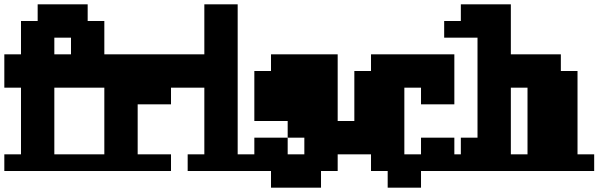

<svg xmlns="http://www.w3.org/2000/svg" viewBox="-20 -790 2765 887"><path d="M0 0V-77H77V-385H0V-539H77V-693H154V-770H385V-693H462V-539H385V-385H231V-77H385V0ZM308 -539V-616H231V-539Z M385 0V-77H462V-385H385V-539H847V-385H770V-308H616V-77H770V0Z M847 0V-77H924V-385H847V-539H924V-770H1078V-77H1155V0Z M1155 0V-154H1309V-77H1386V-154H1309V-231H1155V-462H1232V-539H1540V-231H1617V-77H1540V0H1463V77H1232V0Z M1617 -77V-462H1694V-539H2079V-308H1925V-385H1848V-77H1925V-154H2079V0H1925V77H1771V0H1694V-77Z M2417 -77V-385H2340V-77ZM2109 -77V-154H2186V-616H2032V-693H2109V-770H2340V-539H2571V-462H2648V-77H2725V0H2032V-77Z"/></svg>

Font: Coral Pixels
Style: Regular
Weight: 400
Designer: Tanukizamurai
Foundry: TanukiFont
Version: Version 1.000; ttfautohint (v1.8.4.7-5d5b)